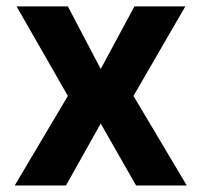

<svg xmlns="http://www.w3.org/2000/svg" viewBox="-20 -565 614 585"><path d="M24.9 0 186.8 -272.7 30.5 -545.5H186.8L286.9 -354.8L389.6 -545.5H544.7L386.7 -272.7L549 0H394.5L286.9 -188.6L181.1 0Z"/></svg>

Font: Inter P
Style: Bold
Weight: 700
Designer: Rasmus Andersson
Foundry: rsms
Version: Version 3.018;git-588b23468